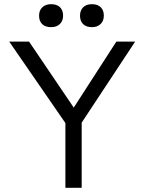

<svg xmlns="http://www.w3.org/2000/svg" viewBox="-20 -899 691 919"><path d="M293 -310 24 -700H119L333 -384L537 -700H627L371 -312V0H293ZM363 -824Q363 -849 378 -864Q393 -879 420 -879Q447 -879 462 -864.5Q477 -850 477 -824Q477 -799 461.5 -784Q446 -769 420 -769Q393 -769 378 -783.5Q363 -798 363 -824ZM167 -824Q167 -849 182.5 -864Q198 -879 225 -879Q252 -879 267 -864.5Q282 -850 282 -824Q282 -799 266.5 -784Q251 -769 225 -769Q197 -769 182 -783.5Q167 -798 167 -824Z"/></svg>

Font: Lexend HM
Style: Regular
Weight: 400
Designer: Bonnie Shaver-Troup, Thomas Jockin, Octavio Pardo
Foundry: Lexend
Version: Version 1.091